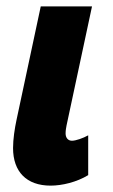

<svg xmlns="http://www.w3.org/2000/svg" viewBox="-20 -573 355 603"><path d="M139 10C175 10 221 -1 257 -23V-148C241 -139 218 -131 206 -131C193 -131 186 -141 186 -154C186 -165 188 -172 189 -179L269 -553H108L32 -197C26 -169 21 -136 21 -108C21 -34 63 10 139 10Z"/></svg>

Font: Noto Sans UI Condensed Black
Style: Italic
Weight: 900
Width: 3
Italic angle: -192°
Designer: Monotype Design Team
Foundry: Monotype Imaging Inc.
Version: Version 1.901